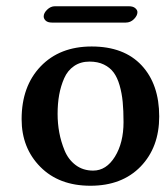

<svg xmlns="http://www.w3.org/2000/svg" viewBox="-20 -590 540 620"><path d="M386.2 -517.1H147.9Q134.3 -517.1 127.7 -523.2Q121.1 -529.3 121.1 -537.1Q121.1 -547.9 132.3 -558.8Q143.6 -569.8 157.2 -569.8H396Q409.7 -569.8 416.7 -563.7Q423.8 -557.6 423.8 -550.8Q423.8 -539.6 412.6 -528.3Q401.4 -517.1 386.2 -517.1ZM49.8 -205.1Q49.8 -311.5 111.3 -375.7Q172.9 -439.9 275.9 -439.9Q380.4 -439.9 437.3 -378.9Q494.1 -317.9 494.1 -213.9Q494.1 -114.3 434.1 -52.2Q374 9.8 272 9.8Q170.4 9.8 110.1 -51.3Q49.8 -112.3 49.8 -205.1ZM269 -391.1Q240.2 -391.1 219.2 -376.7Q198.2 -362.3 187.3 -337.4Q176.3 -312.5 171.1 -283.9Q166 -255.4 166 -222.2Q166 -191.4 171.4 -162.1Q176.8 -132.8 188.7 -103.8Q200.7 -74.7 224.4 -56.9Q248 -39.1 280.8 -39.1Q323.2 -39.1 351.1 -84Q378.9 -128.9 378.9 -195.8Q378.9 -232.9 376.2 -261Q373.5 -289.1 366.2 -314.5Q358.9 -339.8 346.9 -356Q335 -372.1 315.4 -381.6Q295.9 -391.1 269 -391.1Z"/></svg>

Font: Linear Smooth
Style: Bold
Weight: 700
Designer: Philipp H. Poll, Flanker
Foundry: Philipp H. Poll, reworked by Flanker
Version: Version 1.061 | FøM Fix